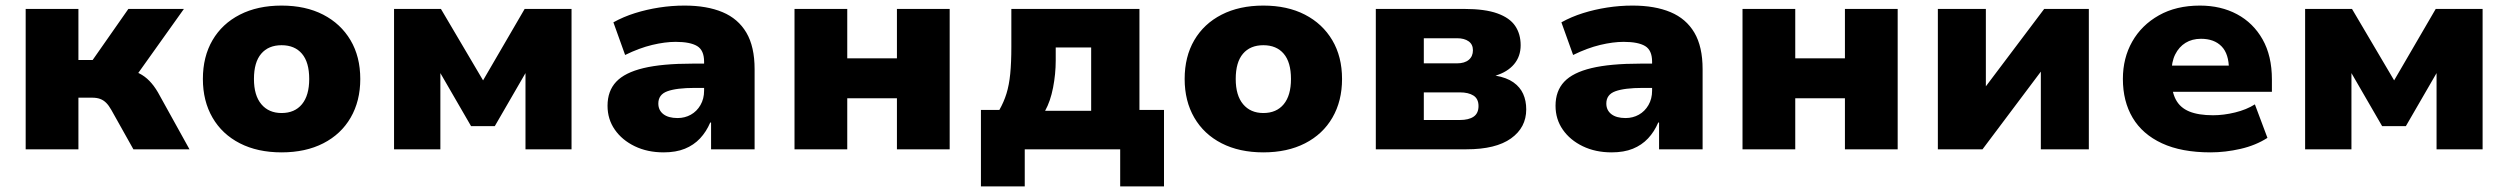

<svg xmlns="http://www.w3.org/2000/svg" viewBox="-20 -535 8988 688"><path d="M72 0V-503H261V-320H312L440 -503H639L453 -242L433 -285Q459 -282 479 -272Q499 -262 515.5 -245Q532 -228 546 -204L659 0H458L379 -141Q370 -157 360.5 -166.5Q351 -176 339 -180.5Q327 -185 310 -185H261V0Z M989 11Q903 11 839.5 -21.5Q776 -54 741.5 -113.5Q707 -173 707 -252Q707 -332 741.5 -391Q776 -450 839.5 -482.5Q903 -515 989 -515Q1075 -515 1138 -482.5Q1201 -450 1236 -391Q1271 -332 1271 -252Q1271 -173 1236.5 -113.5Q1202 -54 1138.5 -21.5Q1075 11 989 11ZM989 -130Q1036 -130 1062 -161.5Q1088 -193 1088 -252Q1088 -312 1062 -342.5Q1036 -373 989 -373Q942 -373 916 -342.5Q890 -312 890 -252Q890 -193 916.5 -161.5Q943 -130 989 -130Z M1392 0V-503H1560L1711 -247L1860 -503H2028V0H1863V-280H1867L1753 -83H1668L1554 -280H1558V0Z M2358 11Q2300 11 2254.5 -11Q2209 -33 2183 -70.5Q2157 -108 2157 -156Q2157 -209 2188 -242Q2219 -275 2286 -291Q2353 -307 2461 -307H2525V-220H2470Q2437 -220 2412.5 -217Q2388 -214 2371.5 -208Q2355 -202 2347 -191Q2339 -180 2339 -164Q2339 -140 2357 -126Q2375 -112 2408 -112Q2434 -112 2455.5 -124Q2477 -136 2490 -158.5Q2503 -181 2503 -210V-314Q2503 -355 2478 -370Q2453 -385 2401 -385Q2363 -385 2317 -374Q2271 -363 2220 -338L2178 -455Q2214 -475 2255.5 -488Q2297 -501 2342 -508Q2387 -515 2433 -515Q2513 -515 2569 -491.5Q2625 -468 2654.5 -418Q2684 -368 2684 -287V0H2528V-96H2525Q2511 -63 2488.5 -39Q2466 -15 2434 -2Q2402 11 2358 11Z M2827 0V-503H3016V-326H3194V-503H3383V0H3194V-183H3016V0Z M3495 133V-141H3561Q3577 -169 3586.5 -199.5Q3596 -230 3600 -270.5Q3604 -311 3604 -367V-503H4063V-141H4151V133H3994V0H3652V133ZM3725 -138H3890V-365H3763V-318Q3763 -270 3753.5 -221Q3744 -172 3725 -138Z M4507 11Q4421 11 4357.5 -21.5Q4294 -54 4259.5 -113.5Q4225 -173 4225 -252Q4225 -332 4259.5 -391Q4294 -450 4357.5 -482.5Q4421 -515 4507 -515Q4593 -515 4656 -482.5Q4719 -450 4754 -391Q4789 -332 4789 -252Q4789 -173 4754.5 -113.5Q4720 -54 4656.5 -21.5Q4593 11 4507 11ZM4507 -130Q4554 -130 4580 -161.5Q4606 -193 4606 -252Q4606 -312 4580 -342.5Q4554 -373 4507 -373Q4460 -373 4434 -342.5Q4408 -312 4408 -252Q4408 -193 4434.5 -161.5Q4461 -130 4507 -130Z M4910 0V-503H5227Q5301 -503 5345.5 -487Q5390 -471 5409.5 -442Q5429 -413 5429 -373Q5429 -333 5405.5 -305Q5382 -277 5339 -264Q5379 -257 5403 -240Q5427 -223 5438 -198.5Q5449 -174 5449 -143Q5449 -78 5394.5 -39Q5340 0 5235 0ZM5082 -105H5211Q5243 -105 5260.5 -117Q5278 -129 5278 -155Q5278 -181 5260 -192.5Q5242 -204 5211 -204H5082ZM5082 -308H5201Q5228 -308 5243 -320.5Q5258 -333 5258 -355Q5258 -376 5242.5 -387Q5227 -398 5201 -398H5082Z M5755 11Q5697 11 5651.5 -11Q5606 -33 5580 -70.5Q5554 -108 5554 -156Q5554 -209 5585 -242Q5616 -275 5683 -291Q5750 -307 5858 -307H5922V-220H5867Q5834 -220 5809.5 -217Q5785 -214 5768.5 -208Q5752 -202 5744 -191Q5736 -180 5736 -164Q5736 -140 5754 -126Q5772 -112 5805 -112Q5831 -112 5852.5 -124Q5874 -136 5887 -158.5Q5900 -181 5900 -210V-314Q5900 -355 5875 -370Q5850 -385 5798 -385Q5760 -385 5714 -374Q5668 -363 5617 -338L5575 -455Q5611 -475 5652.5 -488Q5694 -501 5739 -508Q5784 -515 5830 -515Q5910 -515 5966 -491.5Q6022 -468 6051.5 -418Q6081 -368 6081 -287V0H5925V-96H5922Q5908 -63 5885.5 -39Q5863 -15 5831 -2Q5799 11 5755 11Z M6224 0V-503H6413V-326H6591V-503H6780V0H6591V-183H6413V0Z M6924 0V-503H7096V-219H7091L7305 -503H7465V0H7293V-285H7298L7084 0Z M7901 11Q7797 11 7727 -21.5Q7657 -54 7622 -113Q7587 -172 7587 -252Q7587 -327 7620.5 -386Q7654 -445 7716 -480Q7778 -515 7863 -515Q7938 -515 7996 -484Q8054 -453 8087.5 -394Q8121 -335 8121 -250V-206H7739V-300H7977L7967 -286Q7967 -342 7940.5 -369Q7914 -396 7867 -396Q7835 -396 7811.5 -381.5Q7788 -367 7774.5 -340Q7761 -313 7761 -273V-256Q7761 -208 7776.5 -178.5Q7792 -149 7825 -135.5Q7858 -122 7910 -122Q7948 -122 7989 -132Q8030 -142 8060 -161L8105 -41Q8063 -14 8008.5 -1.5Q7954 11 7901 11Z M8240 0V-503H8408L8559 -247L8708 -503H8876V0H8711V-280H8715L8601 -83H8516L8402 -280H8406V0Z"/></svg>

Font: Nunito Sans 8pt Black
Style: Regular
Weight: 900
Version: Version 3.101;gftools[0.9.27]